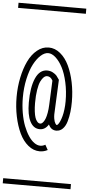

<svg xmlns="http://www.w3.org/2000/svg" viewBox="-82 -1012 694 1497"><g transform="rotate(5 265.0 -263.5)"><path d="M268.6 -463.4Q293.5 -463.4 313.7 -452.4Q334 -441.4 343.8 -429.7Q353.5 -418 365.7 -398.9L356.4 -194.3Q353.5 -149.4 353.5 -127Q353.5 -109.4 356 -94.7Q358.4 -80.1 361.6 -71.5Q364.7 -63 368.7 -56.9Q372.6 -50.8 375.2 -48.6Q377.9 -46.4 379.4 -46.4Q384.3 -46.4 391.1 -54.9Q397.9 -63.5 405.3 -80.3Q412.6 -97.2 418.7 -119.4Q424.8 -141.6 428.7 -172.9Q432.6 -204.1 432.6 -237.3Q432.6 -314.5 417.2 -383.8Q401.9 -453.1 377.7 -499.3Q353.5 -545.4 323.7 -572.3Q293.9 -599.1 265.1 -599.1Q236.3 -599.1 206.5 -572.3Q176.8 -545.4 152.6 -499.3Q128.4 -453.1 113 -383.8Q97.7 -314.5 97.7 -237.3Q97.7 -175.3 107.7 -117.7Q117.7 -60.1 134.5 -16.6Q151.4 26.9 172.9 59.3Q194.3 91.8 218.3 108.6Q242.2 125.5 265.1 125.5Q286.6 125.5 304.7 114.3L326.7 153.8Q297.9 169.4 265.1 169.4Q216.3 169.4 174.8 135.5Q133.3 101.6 106.2 44.7Q79.1 -12.2 64 -85.2Q48.8 -158.2 48.8 -237.3Q48.8 -316.4 64 -389.2Q79.1 -461.9 106.2 -518.6Q133.3 -575.2 174.8 -609.1Q216.3 -643.1 265.1 -643.1Q314 -643.1 355.5 -609.1Q397 -575.2 424.1 -518.6Q451.2 -461.9 466.3 -389.2Q481.4 -316.4 481.4 -237.3Q481.4 -195.3 477.1 -157.7Q472.7 -120.1 462.2 -83Q451.7 -45.9 430.4 -24.2Q409.2 -2.4 379.4 -2.4Q338.4 -2.4 318.8 -45.4Q292.5 -2.4 250.5 -2.4Q201.2 -2.4 174.3 -54.2Q147.5 -106 147.5 -203.1Q147.5 -322.8 178.7 -393.1Q210 -463.4 268.6 -463.4ZM272 -419.4Q258.8 -419.4 246.1 -408Q233.4 -396.5 221.9 -372.8Q210.4 -349.1 203.4 -305.2Q196.3 -261.2 196.3 -203.1Q196.3 -165 200.2 -135.7Q204.1 -106.4 209.7 -90.1Q215.3 -73.7 223.1 -63.2Q231 -52.7 237.3 -49.6Q243.7 -46.4 250.5 -46.4Q256.3 -46.4 262.7 -50.3Q269 -54.2 276.6 -64.9Q284.2 -75.7 290.3 -92Q296.4 -108.4 301.3 -136Q306.2 -163.6 307.6 -198.2L315.9 -388.2Q299.8 -419.4 272 -419.4ZM0 402.8H530.3V442.9H0ZM0 -970.2H530.3V-930.2H0Z"/></g></svg>

Font: AzarMehrMSRS1
Style: Regular
Weight: 1
Designer: Amin Abedi
Version: Version 1.00